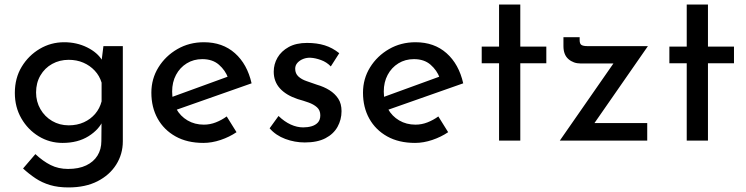

<svg xmlns="http://www.w3.org/2000/svg" viewBox="-20 -616 3266 841"><path d="M280 205Q234 205 199 194.5Q164 184 135.5 165Q107 146 81 122L135 59Q168 90 202 107Q236 124 278 124Q325 124 357.5 108.5Q390 93 407 65.5Q424 38 424 2L425 -110L433 -92Q415 -49 368 -19.5Q321 10 254 10Q197 10 149.5 -19Q102 -48 73.5 -97.5Q45 -147 45 -209Q45 -274 75 -323.5Q105 -373 154 -402Q203 -431 261 -431Q316 -431 361.5 -408.5Q407 -386 428 -351L423 -334L433 -414H518V3Q518 59 489 105Q460 151 407 178Q354 205 280 205ZM138 -211Q138 -171 157 -138Q176 -105 208.5 -86Q241 -67 281 -67Q318 -67 347.5 -80.5Q377 -94 397 -117.5Q417 -141 425 -172V-254Q416 -284 395 -306.5Q374 -329 345 -341.5Q316 -354 281 -354Q241 -354 208.5 -336Q176 -318 157 -285.5Q138 -253 138 -211Z M871 10Q800 10 749 -18.5Q698 -47 670.5 -96.5Q643 -146 643 -210Q643 -271 674 -321Q705 -371 757 -401Q809 -431 873 -431Q955 -431 1009 -383Q1063 -335 1082 -251L741 -131L719 -186L999 -288L979 -275Q967 -308 939 -332.5Q911 -357 866 -357Q828 -357 798 -338.5Q768 -320 751 -288Q734 -256 734 -215Q734 -172 752 -139.5Q770 -107 801.5 -88.5Q833 -70 873 -70Q900 -70 925.5 -80Q951 -90 973 -106L1016 -37Q985 -16 946.5 -3Q908 10 871 10Z M1315 8Q1271 8 1229.5 -7.5Q1188 -23 1161 -54L1200 -108Q1226 -83 1253.5 -70.5Q1281 -58 1308 -58Q1328 -58 1345 -63Q1362 -68 1372.5 -79.5Q1383 -91 1383 -111Q1383 -133 1368.5 -146Q1354 -159 1331.5 -167Q1309 -175 1284 -182Q1233 -199 1206 -229Q1179 -259 1179 -302Q1179 -335 1195.5 -363.5Q1212 -392 1244.5 -410Q1277 -428 1325 -428Q1368 -428 1402 -417.5Q1436 -407 1466 -383L1429 -325Q1411 -344 1386 -353Q1361 -362 1341 -363Q1324 -364 1308.5 -358Q1293 -352 1283 -341Q1273 -330 1273 -315Q1273 -294 1287 -281Q1301 -268 1323.5 -260.5Q1346 -253 1368 -245Q1399 -236 1423 -221Q1447 -206 1461.5 -184Q1476 -162 1476 -129Q1476 -92 1458.5 -60.5Q1441 -29 1405.5 -10.5Q1370 8 1315 8Z M1798 10Q1727 10 1676 -18.5Q1625 -47 1597.5 -96.5Q1570 -146 1570 -210Q1570 -271 1601 -321Q1632 -371 1684 -401Q1736 -431 1800 -431Q1882 -431 1936 -383Q1990 -335 2009 -251L1668 -131L1646 -186L1926 -288L1906 -275Q1894 -308 1866 -332.5Q1838 -357 1793 -357Q1755 -357 1725 -338.5Q1695 -320 1678 -288Q1661 -256 1661 -215Q1661 -172 1679 -139.5Q1697 -107 1728.5 -88.5Q1760 -70 1800 -70Q1827 -70 1852.5 -80Q1878 -90 1900 -106L1943 -37Q1912 -16 1873.5 -3Q1835 10 1798 10Z M2166 -596H2259V-412H2373V-339H2259V0H2166V-339H2090V-412H2166Z M2523 -338Q2492 -338 2470 -357Q2448 -376 2448 -414V-453H2519V-440Q2519 -424 2527 -419Q2535 -414 2553 -414H2818L2570 -57L2552 -77H2815V0H2432L2685 -364L2701 -338Z M2988 -596H3081V-412H3195V-339H3081V0H2988V-339H2912V-412H2988Z"/></svg>

Font: Josefin Sans Thin
Style: Regular
Weight: 400
Version: Version 2.000